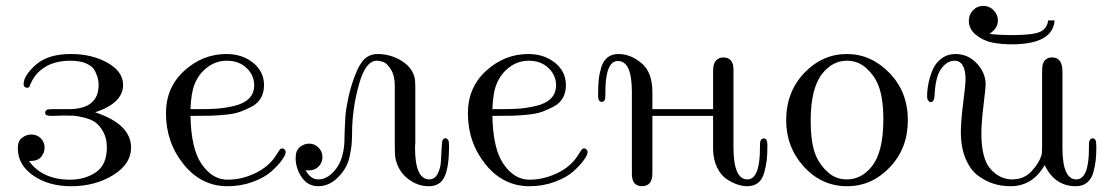

<svg xmlns="http://www.w3.org/2000/svg" viewBox="-20 -627 3793 658"><path d="M41 -119.1Q41 -144 55.9 -155Q70.8 -166 86.9 -166Q106.9 -166 119.9 -153.1Q132.8 -140.1 132.8 -121.1Q132.8 -104 121.3 -89.6Q109.9 -75.2 83 -75.2H79.1Q126 -11.2 220.2 -11.2Q271 -11.2 308.6 -36.6Q346.2 -62 346.2 -122.1Q346.2 -152.8 334 -174.8Q321.8 -196.8 307.4 -207.3Q293 -217.8 268.6 -223.9Q244.1 -230 231.7 -230.5Q219.2 -231 199.2 -231Q192.4 -231 180.2 -230.5Q168 -230 161.1 -230H153.8Q134.8 -230 134.8 -240Q134.8 -250 145 -252Q149.9 -252.9 160.2 -252.9H214.8Q317.9 -252.9 317.9 -335.9Q317.9 -347.2 315.9 -356.2Q314 -365.2 306.4 -382.1Q298.8 -398.9 276.9 -408.9Q254.9 -418.9 221.2 -418.9Q197.3 -418.9 176.5 -414.1Q155.8 -409.2 141.8 -401.6Q127.9 -394 116.9 -384.5Q106 -375 99.4 -365.5Q92.8 -356 88.9 -348.4Q85 -340.8 83 -335.9L81.1 -330.1Q76.2 -324.2 68.6 -327.1Q61 -330.1 61 -338.9Q61 -367.7 102.5 -404.8Q144 -441.9 223.1 -441.9Q294.9 -441.9 348.4 -411.9Q401.9 -381.8 401.9 -335.9Q401.9 -273.9 306.2 -242.2Q429.2 -201.2 429.2 -121.1Q429.2 -64.9 367.7 -26.9Q306.2 11.2 223.1 11.2Q147 11.2 94 -25.4Q41 -62 41 -119.1Z M548.8 -238.8Q548.8 -327.6 611.8 -384.8Q674.8 -441.9 755.9 -441.9Q810.1 -441.9 847.4 -411.9Q884.8 -381.8 884.8 -335Q884.8 -310.1 874.3 -291.5Q863.8 -272.9 843.3 -262Q822.8 -251 803 -243.9Q783.2 -236.8 752.7 -233.9Q722.2 -231 702.6 -230.5Q683.1 -230 653.8 -230H632.8Q634.8 -117.2 670.9 -64.9Q708 -10.7 760.7 -11.2Q807.6 -11.2 854.2 -33.2Q900.9 -55.2 925.8 -94.2Q926.8 -95.2 931.4 -103Q936 -110.8 939 -114.5Q941.9 -118.2 945.8 -118.2Q950.7 -119.1 954.8 -115Q959 -110.8 959 -106Q959 -96.2 946 -78.1Q933.1 -60.1 910.2 -39.6Q887.2 -19 846.7 -3.9Q806.2 11.2 759.8 11.2Q669.9 11.2 609.4 -63.7Q548.8 -138.7 548.8 -238.8ZM632.8 -252.9H664.1Q700.2 -252.9 726.1 -254.9Q752 -256.8 783.9 -264.4Q815.9 -272 833.5 -289.6Q851.1 -307.1 851.1 -335Q851.1 -369.1 825 -394Q798.8 -418.9 757.8 -418.9Q720.7 -418.9 691.4 -397Q662.1 -375 647.9 -340.8Q634.8 -310.1 632.8 -252.9Z M993.2 -85.9Q993.2 -111.8 1008.1 -123.3Q1022.9 -134.8 1039.1 -134.8Q1058.1 -134.8 1071.5 -121.3Q1085 -107.9 1085 -88.9Q1085 -69.8 1072 -56.4Q1059.1 -43 1038.1 -43Q1031.2 -43 1027.3 -43.9Q1044.4 -11.7 1071.3 -12.2Q1102.1 -12.2 1129.2 -45.2Q1156.2 -78.1 1160.2 -137.2Q1160.2 -144 1161.1 -175Q1162.1 -206.1 1163.6 -227.5Q1165 -249 1172.6 -286.6Q1180.2 -324.2 1193.4 -359.9Q1200.2 -377.9 1205.1 -388.9Q1210 -399.9 1220 -414.1Q1230 -428.2 1243.7 -435.1Q1257.3 -441.9 1273.9 -441.9Q1316.9 -441.9 1354 -419.9Q1391.1 -397.9 1400.4 -362.8Q1403.3 -351.6 1403.3 -330.1V-138.2Q1403.3 -136.2 1402.8 -130.1Q1402.3 -124 1402.3 -122.1Q1402.3 -12.2 1451.2 -12.2Q1470.2 -12.2 1480.2 -32Q1490.2 -51.8 1491.2 -75.9Q1492.2 -100.1 1493.7 -123Q1495.1 -146 1498 -148.9Q1507.8 -158.7 1516.1 -147Q1519 -142.1 1519 -126Q1519 -57.1 1504.2 -22.9Q1489.3 11.2 1449.2 11.2Q1410.2 11.2 1377.2 -14.9Q1344.2 -41 1335 -85Q1333 -97.2 1333 -123V-333Q1333 -367.2 1320.1 -388.2Q1307.1 -409.2 1294.7 -414.1Q1282.2 -418.9 1271 -418.9Q1233.9 -418.9 1211.9 -343.5Q1189.9 -268.1 1187 -191.9Q1187 -189 1186.5 -165Q1186 -141.1 1184.6 -128.2Q1183.1 -115.2 1178.7 -93Q1174.3 -70.8 1164.3 -53Q1154.3 -35.2 1138.2 -19Q1108.4 10.7 1071.3 11.2Q1035.2 11.2 1014.2 -19.3Q993.2 -49.8 993.2 -85.9Z M1583.5 -238.8Q1583.5 -327.6 1646.5 -384.8Q1709.5 -441.9 1790.5 -441.9Q1844.7 -441.9 1882.1 -411.9Q1919.4 -381.8 1919.4 -335Q1919.4 -310.1 1908.9 -291.5Q1898.4 -272.9 1877.9 -262Q1857.4 -251 1837.6 -243.9Q1817.9 -236.8 1787.4 -233.9Q1756.8 -231 1737.3 -230.5Q1717.8 -230 1688.5 -230H1667.5Q1669.4 -117.2 1705.6 -64.9Q1742.7 -10.7 1795.4 -11.2Q1842.3 -11.2 1888.9 -33.2Q1935.5 -55.2 1960.4 -94.2Q1961.4 -95.2 1966.1 -103Q1970.7 -110.8 1973.6 -114.5Q1976.6 -118.2 1980.5 -118.2Q1985.4 -119.1 1989.5 -115Q1993.7 -110.8 1993.7 -106Q1993.7 -96.2 1980.7 -78.1Q1967.8 -60.1 1944.8 -39.6Q1921.9 -19 1881.3 -3.9Q1840.8 11.2 1794.4 11.2Q1704.6 11.2 1644 -63.7Q1583.5 -138.7 1583.5 -238.8ZM1667.5 -252.9H1698.7Q1734.9 -252.9 1760.7 -254.9Q1786.6 -256.8 1818.6 -264.4Q1850.6 -272 1868.2 -289.6Q1885.7 -307.1 1885.7 -335Q1885.7 -369.1 1859.6 -394Q1833.5 -418.9 1792.5 -418.9Q1755.4 -418.9 1726.1 -397Q1696.8 -375 1682.6 -340.8Q1669.4 -310.1 1667.5 -252.9Z M2029.8 -297.9V-303.2Q2029.8 -332 2031.7 -352.5Q2033.7 -373 2040.3 -395.5Q2046.9 -418 2061.8 -429.9Q2076.7 -441.9 2099.6 -441.9Q2140.6 -441.9 2178.2 -410.9Q2215.8 -379.9 2215.8 -311V-252.9H2423.8V-383.8Q2423.8 -407.7 2432.6 -418Q2442.4 -430.2 2458.5 -430.2Q2493.7 -430.2 2493.7 -388.2V-122.1Q2493.7 -12.2 2541.5 -12.2Q2584.5 -12.2 2584.5 -121.1V-129.9Q2584.5 -146 2589.8 -149.9Q2594.7 -152.8 2597.7 -152.8Q2609.9 -152.8 2609.9 -128.9Q2609.9 -96.7 2607.7 -77.9Q2605.5 -59.1 2599.1 -35.6Q2592.8 -12.2 2578.1 -0.5Q2563.5 11.2 2539.6 11.2Q2525.4 11.2 2508.1 5.6Q2490.7 0 2470.7 -12.9Q2450.7 -25.9 2437.3 -53.5Q2423.8 -81.1 2423.8 -118.2V-230H2215.8V-33.2Q2215.8 10.7 2180.7 11Q2145.5 11.2 2145.5 -30.8V-312Q2145.5 -418 2097.7 -418Q2054.7 -418 2054.7 -311V-300.8Q2054.7 -284.7 2049.8 -280.8Q2046.9 -277.8 2042.5 -277.8Q2029.8 -277.8 2029.8 -297.9Z M2674.3 -214.8Q2674.3 -312 2736.3 -377Q2798.3 -441.9 2882.3 -441.9Q2965.3 -441.9 3028.3 -377Q3091.3 -312 3091.3 -215.1Q3091.3 -118.2 3029.3 -53.5Q2967.3 11.2 2883.3 11.2Q2796.4 11.2 2735.4 -55.4Q2674.3 -122.1 2674.3 -214.8ZM2758.3 -213.9Q2758.3 -134.8 2776.4 -92.8Q2790.5 -60.5 2817.6 -36.4Q2844.7 -12.2 2882.3 -12.2Q2932.1 -12.2 2967.3 -56.2Q3007.3 -105 3007.3 -217.8Q3007.3 -293 2989.3 -336.9Q2976.1 -369.1 2948.2 -394Q2920.4 -418.9 2882.3 -418.9Q2833.5 -418.9 2798.3 -375Q2758.3 -324.7 2758.3 -213.9Z M3157.2 -295.9Q3157.2 -316.9 3161.6 -339.8Q3166 -362.8 3176 -387Q3186 -411.1 3206.5 -426.5Q3227.1 -441.9 3253.9 -441.9Q3297.9 -441.9 3327.9 -409.4Q3357.9 -377 3357.9 -336.9Q3357.9 -327.1 3350.6 -266.6Q3343.3 -206.1 3343.3 -169.9Q3343.3 -82 3375.2 -47.1Q3407.2 -12.2 3448.2 -12.2Q3489.3 -12.2 3515.1 -40Q3541 -67.9 3549.3 -95.2Q3551.3 -102.1 3551.3 -125V-377.9Q3551.3 -398.9 3554.2 -408.2Q3562 -430.2 3585.9 -430.2Q3621.1 -430.2 3621.1 -381.8V-120.1Q3621.1 -12.2 3668.9 -12.2Q3711.9 -12.2 3711.9 -119.1V-130.9Q3711.9 -152.8 3725.1 -152.8Q3730 -152.8 3733.9 -147.9Q3736.8 -144 3737.3 -126Q3737.3 -98.1 3735.1 -77.6Q3732.9 -57.1 3726.6 -35.2Q3720.2 -13.2 3705.1 -1Q3689.9 11.2 3667 11.2Q3595.2 11.2 3560.1 -61Q3519 10.7 3443.8 11.2Q3413.1 11.2 3385.5 2.7Q3357.9 -5.9 3331.5 -25.4Q3305.2 -44.9 3289.1 -83.5Q3272.9 -122.1 3272.9 -174.8Q3272.9 -210 3281 -274.9Q3289.1 -339.8 3289.1 -353Q3289.1 -418.9 3251 -418.9Q3226.1 -418.9 3206.1 -392.1Q3186 -365.2 3183.1 -303.2Q3182.1 -277.3 3169.9 -276.9Q3165 -276.9 3161.1 -282.5Q3157.2 -288.1 3157.2 -295.9ZM3300.3 -556.2Q3300.3 -577.1 3314.7 -592Q3329.1 -606.9 3351.1 -606.9Q3372.1 -606 3386 -591.1Q3399.9 -576.2 3399.9 -557.1Q3399.9 -529.3 3371.1 -511.2Q3393.1 -507.3 3441.9 -506.8H3451.2Q3518.1 -506.8 3543 -517.3Q3567.9 -527.8 3572.3 -557.1H3594.2Q3588.4 -475.1 3446.3 -475.1Q3410.2 -475.1 3379.6 -481.4Q3349.1 -487.8 3324.7 -507.6Q3300.3 -527.3 3300.3 -556.2Z"/></svg>

Font: CMU Serif Upright Italic
Style: UprightItalic
Weight: 500
Version: Version 0.7.0